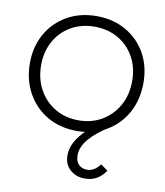

<svg xmlns="http://www.w3.org/2000/svg" viewBox="-84 -600 767 891"><g transform="rotate(10 299.5 -155.0)"><path d="M278 129Q278 95 295 64Q312 33 344.5 2.5Q377 -28 423 -57L448 -32Q391 3 357.5 41.5Q324 80 324 121Q324 148 339 163.5Q354 179 379 179Q394 179 409 171Q424 163 440 143L473 167Q461 185 446 197Q431 209 413.5 215Q396 221 374 221Q334 221 306 196Q278 171 278 129ZM32 -263Q32 -341 66.5 -401.5Q101 -462 161.5 -496.5Q222 -531 300 -531Q378 -531 438.5 -496.5Q499 -462 533 -401.5Q567 -341 567 -263Q567 -184 533 -122Q499 -60 438.5 -25Q378 10 300 10Q222 10 161.5 -25Q101 -60 66.5 -122Q32 -184 32 -263ZM514 -263Q514 -326 486.5 -375.5Q459 -425 410.5 -453Q362 -481 300 -481Q237 -481 188.5 -453Q140 -425 112.5 -375.5Q85 -326 85 -263Q85 -198 112.5 -148Q140 -98 188.5 -69Q237 -40 300 -40Q362 -40 410.5 -69Q459 -98 486.5 -148Q514 -198 514 -263Z"/></g></svg>

Font: Mach ExtraLight
Style: Regular
Weight: 250
Version: Version 1.002